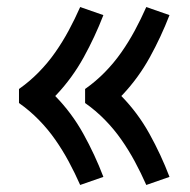

<svg xmlns="http://www.w3.org/2000/svg" viewBox="-20 -613 540 546"><path d="M396 -87Q381 -121 363.5 -153.5Q346 -186 325 -216Q304 -246 278 -272.5Q252 -299 222 -320V-360Q252 -381 278 -407.5Q304 -434 325 -464Q346 -494 363.5 -526.5Q381 -559 396 -593L462 -570Q438 -508 406 -450Q374 -392 329 -344L325 -340Q372 -292 405 -232.5Q438 -173 462 -110ZM208 -87Q193 -121 175.5 -153.5Q158 -186 137 -216Q116 -246 90 -272.5Q64 -299 34 -320V-360Q64 -381 90 -407.5Q116 -434 137 -464Q158 -494 175.5 -526.5Q193 -559 208 -593L274 -570Q250 -508 218 -450Q186 -392 141 -344L137 -340Q184 -292 217 -232.5Q250 -173 274 -110Z"/></svg>

Font: Iosevka Term Medium
Style: Regular
Weight: 500
Monospace: yes
Designer: Belleve Invis
Foundry: Belleve Invis
Version: Version 26.3.1